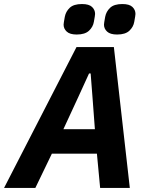

<svg xmlns="http://www.w3.org/2000/svg" viewBox="-55 -931 733 951"><path d="M588 0H441L425 -170H202L120 0H-35L324 -698H509ZM415 -291 403 -451 394 -567H386L333 -451L259 -291ZM325 -760Q291 -760 275.5 -774.5Q260 -789 260 -809Q260 -814 261.5 -822Q263 -830 266 -848Q271 -874 290.5 -892.5Q310 -911 351 -911Q386 -911 401 -896.5Q416 -882 416 -862Q416 -857 414.5 -849Q413 -841 410 -823Q406 -798 386 -779Q366 -760 325 -760ZM525 -760Q491 -760 475.5 -774.5Q460 -789 460 -809Q460 -814 461.5 -822Q463 -830 466 -848Q471 -874 490.5 -892.5Q510 -911 551 -911Q586 -911 601 -896.5Q616 -882 616 -862Q616 -857 614.5 -849Q613 -841 610 -823Q606 -798 586 -779Q566 -760 525 -760Z"/></svg>

Font: IBM Plex Sans Var
Style: Italic
Weight: 400
Italic angle: -11.31°
Designer: Mike Abbink, Paul van der Laan, Pieter van Rosmalen
Foundry: Bold Monday
Version: Version 1.001